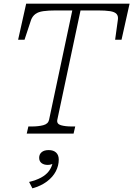

<svg xmlns="http://www.w3.org/2000/svg" viewBox="-20 -730 728 1049"><path d="M248 -75 375 -673H287Q244 -673 216.5 -669Q189 -665 173.5 -653.5Q158 -642 150 -622L114 -513H79L123 -710H688L644 -513H609L624 -622Q627 -642 617 -653.5Q607 -665 581.5 -669Q556 -673 513 -673H420L293 -75Q289 -53 312.5 -46Q336 -39 373 -39H391L382 0H126L135 -39H153Q190 -39 216.5 -46Q243 -53 248 -75ZM157 299 139 264Q177 255 204 240.5Q231 226 247 205Q263 184 268 157Q269 154 271 152.5Q273 151 276 151.5Q279 152 281 155Q273 163 263 167Q253 171 241 171Q220 171 207 161Q194 151 194 132Q194 113 207.5 101.5Q221 90 246 90Q272 90 286.5 103.5Q301 117 301 142Q301 175 285 206Q269 237 236.5 261.5Q204 286 157 299Z"/></svg>

Font: Roboto Serif Thin
Style: Italic
Weight: 250
Italic angle: -10°
Version: Version 1.007